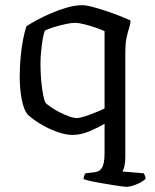

<svg xmlns="http://www.w3.org/2000/svg" viewBox="-20 -520 596 740"><path d="M470 200Q463 200 447 198Q431 196 410.5 192.5Q390 189 368.5 185.5Q347 182 329 178Q311 174 302 170Q302 163 304.5 157Q307 151 310 148L348 143Q365 141 374 125Q383 109 383 68V-43Q356 -27 323.5 -13.5Q291 0 260 0Q236 0 208.5 -9Q181 -18 156 -31Q131 -44 112.5 -57.5Q94 -71 86 -79Q71 -98 63.5 -138.5Q56 -179 56 -223Q56 -263 59.5 -300Q63 -337 69 -368Q75 -399 82 -419Q97 -429 122 -442.5Q147 -456 177 -469Q207 -482 238.5 -491Q270 -500 297 -500Q312 -500 336.5 -493.5Q361 -487 389.5 -477.5Q418 -468 443 -458Q468 -448 483 -441Q483 -428 478 -413Q473 -398 468 -376Q463 -354 463 -317V85Q463 106 459.5 120.5Q456 135 452 141L534 148Q536 151 538.5 156.5Q541 162 541 169Q535 176 522 183Q509 190 494 195Q479 200 470 200ZM276 -65Q287 -65 307 -71.5Q327 -78 348 -86.5Q369 -95 383 -102V-400Q370 -406 348.5 -413.5Q327 -421 305 -426.5Q283 -432 268 -432Q255 -432 232 -427Q209 -422 186.5 -415Q164 -408 153 -402Q148 -390 144.5 -368.5Q141 -347 138.5 -322Q136 -297 136 -274Q136 -239 139 -207.5Q142 -176 146.5 -153.5Q151 -131 156 -123Q161 -118 175 -108Q189 -98 207.5 -88.5Q226 -79 244.5 -72Q263 -65 276 -65Z"/></svg>

Font: Texturina Medium 12pt Light
Style: Regular
Weight: 300
Version: Version 1.002